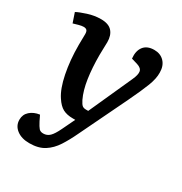

<svg xmlns="http://www.w3.org/2000/svg" viewBox="-178 -665 970 1026"><g transform="rotate(30 307.5 -152.0)"><path d="M350 57Q327 106 301.5 145.5Q276 185 240 208Q204 231 148 231Q100 231 70 208Q40 185 40 148Q40 116 63 95.5Q86 75 122 70L138 103Q151 128 160 138.5Q169 149 187 149Q210 149 226.5 133Q243 117 262 77L299 0H284Q247 0 222.5 -13Q198 -26 176 -60Q147 -103 131 -182.5Q115 -262 115 -356Q115 -372 115.5 -390Q116 -408 116 -423Q116 -440 109.5 -446.5Q103 -453 90 -453Q78 -453 60 -448Q42 -443 29 -439L9 -498Q29 -509 69.5 -522Q110 -535 150 -535Q197 -535 218.5 -511Q240 -487 240 -445Q240 -428 239 -409Q238 -390 238 -365Q238 -286 247.5 -221.5Q257 -157 279 -111Q290 -89 298.5 -82.5Q307 -76 321 -76H335L455 -342Q471 -377 467.5 -396Q464 -415 435 -424L398 -435Q393 -481 414 -508Q435 -535 479 -535Q517 -535 540.5 -510.5Q564 -486 564 -444Q565 -408 546.5 -360Q528 -312 490 -233Z"/></g></svg>

Font: Literata 7pt SemiBold
Style: Italic
Weight: 600
Italic angle: -2°
Designer: Latin by Veronika Burian and Jose Scaglione. Greek by Irene Vlachou. Cyrillic by Vera Evstafieva
Foundry: TypeTogether
Version: Version 3.002